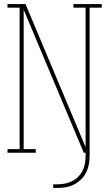

<svg xmlns="http://www.w3.org/2000/svg" viewBox="-20 -755 540 949"><path d="M243 174V156H263Q282 156 300.5 152.5Q319 149 336 140.5Q353 132 366.5 118.5Q380 105 388.5 88Q397 71 400 52.5Q403 34 403 15V0H394L97 -707V-18H157V0H17V-18H77V-717H17V-735H106L403 -28V-717H343V-735H483V-717H423V15Q423 36 419 57.5Q415 79 405.5 98Q396 117 380.5 132Q365 147 346 157Q327 167 305.5 170.5Q284 174 263 174Z"/></svg>

Font: Iosevka Curly Slab Thin
Style: Regular
Weight: 100
Monospace: yes
Designer: Belleve Invis
Foundry: Belleve Invis
Version: Version 22.1.2; ttfautohint (v1.8.4)